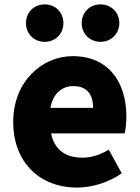

<svg xmlns="http://www.w3.org/2000/svg" viewBox="-20 -838 636 872"><path d="M329 14C396 14 474 -9 533 -51L474 -158C433 -134 395 -122 354 -122C282 -122 228 -154 212 -232H546C550 -245 554 -277 554 -308C554 -464 474 -583 310 -583C172 -583 40 -469 40 -284C40 -96 166 14 329 14ZM209 -348C221 -416 264 -447 313 -447C378 -447 403 -405 403 -348ZM183 -648C233 -648 268 -686 268 -733C268 -781 233 -818 183 -818C133 -818 98 -781 98 -733C98 -686 133 -648 183 -648ZM436 -648C486 -648 522 -686 522 -733C522 -781 486 -818 436 -818C387 -818 351 -781 351 -733C351 -686 387 -648 436 -648Z"/></svg>

Font: Noto Sans Korean Black
Style: Bold
Weight: 900
Designer: Ryoko NISHIZUKA (kana & ideographs); Paul D. Hunt (Latin, Greek & Cyrillic); Wenlong ZHANG (bopomofo); Sandoll Communica
Foundry: Adobe Systems Incorporated
Version: Version 1.000;PS 1;hotconv 1.0.78;makeotf.lib2.5.61930